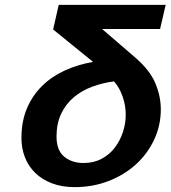

<svg xmlns="http://www.w3.org/2000/svg" viewBox="-20 -754 700 788"><path d="M221 -734H660L637 -635H399L536 -517Q595 -466 617.5 -412.5Q640 -359 640 -305Q640 -239 612.5 -180.5Q585 -122 537.5 -79Q490 -36 425.5 -11Q361 14 286 14Q234 14 193.5 -1.5Q153 -17 125 -44Q97 -71 82.5 -108Q68 -145 68 -187Q68 -256 90.5 -309Q113 -362 152.5 -401Q192 -440 245.5 -464.5Q299 -489 362 -500L198 -633ZM448 -420Q401 -414 358 -398Q315 -382 282.5 -354.5Q250 -327 231 -287Q212 -247 212 -194Q212 -137 243.5 -111Q275 -85 323 -85Q365 -85 397.5 -102.5Q430 -120 451.5 -148.5Q473 -177 484.5 -212Q496 -247 496 -283Q496 -322 483 -358.5Q470 -395 448 -420Z"/></svg>

Font: Perun
Style: Bold Italic
Weight: 700
Italic angle: -12°
Foundry: Copyright (c) Stefan Peev, Context Ltd, 2016
Version: Version 1.027